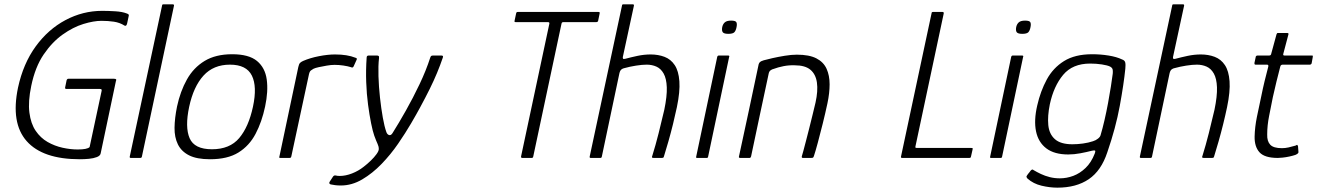

<svg xmlns="http://www.w3.org/2000/svg" viewBox="-20 -728 6072 885"><path d="M444 -21Q442 -10 426.5 -4Q411 2 390 4Q369 6 348 6Q177 6 103 -77.5Q29 -161 63 -324Q87 -435 144.5 -514Q202 -593 282 -635.5Q362 -678 451 -678Q478 -678 511 -676Q544 -674 564 -666Q570 -664 572.5 -661.5Q575 -659 573 -653L566 -620Q564 -612 561 -610Q558 -608 554 -610Q532 -624 505 -628Q478 -632 448 -632Q412 -632 364.5 -617.5Q317 -603 268.5 -568.5Q220 -534 181 -476.5Q142 -419 124 -332Q109 -260 115.5 -209Q122 -158 144.5 -125Q167 -92 199.5 -73.5Q232 -55 268.5 -47Q305 -39 338 -39Q382 -39 393 -50L448 -307Q450 -314 447.5 -316Q445 -318 440 -318H285Q282 -318 281 -319.5Q280 -321 280 -324L287 -358Q288 -361 290 -363Q292 -365 295 -365H505Q513 -365 515 -362.5Q517 -360 514 -353Z M578 -6 727 -702Q727 -708 733 -708H776Q783 -708 782 -702L634 -6Q633 0 626 0H583Q577 0 578 -6Z M948 6Q887 6 851.5 -12Q816 -30 800 -62.5Q784 -95 784.5 -139Q785 -183 796 -237Q811 -307 841.5 -361.5Q872 -416 923 -447Q974 -478 1050 -478Q1127 -478 1164.5 -447Q1202 -416 1209.5 -361.5Q1217 -307 1202 -237Q1187 -166 1158 -111Q1129 -56 1079 -25Q1029 6 948 6ZM957 -40Q1039 -40 1082.5 -91.5Q1126 -143 1146 -236Q1166 -329 1141 -379.5Q1116 -430 1040 -430Q964 -430 918 -379.5Q872 -329 852 -236Q832 -142 854 -91Q876 -40 957 -40Z M1524 -477Q1581 -477 1618 -462Q1622 -461 1624 -459Q1626 -457 1624 -453L1610 -422Q1608 -418 1605 -417Q1602 -416 1599 -418Q1583 -423 1562.5 -426Q1542 -429 1522 -429Q1506 -429 1486 -425.5Q1466 -422 1449.5 -418.5Q1433 -415 1425 -411Q1420 -408 1413.5 -403.5Q1407 -399 1404 -385L1323 -8Q1322 -3 1320 -1.5Q1318 0 1314 0H1272Q1269 0 1267.5 -1.5Q1266 -3 1268 -7L1355 -419Q1358 -433 1363 -438Q1368 -443 1377 -447Q1409 -461 1450 -469Q1491 -477 1524 -477Z M1551 127Q1537 127 1525 125.5Q1513 124 1504 122Q1494 118 1500 109L1515 86Q1520 79 1528 81Q1532 82 1536 82.5Q1540 83 1546 83Q1573 83 1602.5 71.5Q1632 60 1656 41Q1673 28 1689 12.5Q1705 -3 1715.5 -17.5Q1726 -32 1726 -41Q1726 -53 1720.5 -64.5Q1715 -76 1705 -103Q1698 -123 1690.5 -160Q1683 -197 1676.5 -245.5Q1670 -294 1668 -349.5Q1666 -405 1670 -462Q1670 -472 1679 -472H1718Q1722 -472 1725 -470Q1728 -468 1727 -460Q1723 -425 1724.5 -376.5Q1726 -328 1731.5 -278Q1737 -228 1744.5 -186Q1752 -144 1761 -119Q1765 -108 1773.5 -105.5Q1782 -103 1789 -114Q1818 -160 1851 -218.5Q1884 -277 1914 -340Q1944 -403 1963 -462Q1965 -468 1967.5 -470Q1970 -472 1976 -472H2015Q2025 -472 2021 -462Q2009 -427 1994.5 -392Q1980 -357 1961 -318.5Q1942 -280 1916 -232Q1901 -204 1875 -159.5Q1849 -115 1815 -65.5Q1781 -16 1739 27.5Q1697 71 1649.5 99Q1602 127 1551 127Z M2387 0Q2384 0 2382.5 -2Q2381 -4 2382 -8L2512 -618Q2513 -622 2511.5 -624Q2510 -626 2506 -626H2358Q2353 -626 2352 -627.5Q2351 -629 2352 -633L2359 -666Q2360 -670 2361.5 -671.5Q2363 -673 2368 -673H2737Q2742 -673 2743.5 -671.5Q2745 -670 2744 -666L2737 -632Q2736 -629 2734 -627.5Q2732 -626 2727 -626H2577Q2573 -626 2571 -624.5Q2569 -623 2568 -618L2438 -7Q2437 0 2431 0Z M2698 -6Q2735 -180 2772.5 -354Q2810 -528 2847 -702Q2847 -708 2853 -708Q2864 -708 2875 -708Q2886 -708 2897 -708Q2903 -708 2902 -702Q2889 -643 2876.5 -584Q2864 -525 2851 -466Q2850 -460 2852 -457.5Q2854 -455 2862 -457Q2888 -464 2918.5 -470.5Q2949 -477 2979 -477Q3014 -477 3043 -466Q3072 -455 3090 -428Q3108 -401 3111.5 -353.5Q3115 -306 3100 -234Q3092 -196 3082 -155.5Q3072 -115 3061 -76.5Q3050 -38 3040 -6Q3039 -2 3036.5 -1Q3034 0 3028 0Q3019 0 3010.5 0Q3002 0 2994 0Q2987 0 2985.5 -2Q2984 -4 2987 -11Q3002 -59 3016 -114.5Q3030 -170 3042 -222Q3055 -285 3053.5 -325.5Q3052 -366 3039 -389Q3026 -412 3005.5 -421Q2985 -430 2961 -430Q2940 -430 2911.5 -425.5Q2883 -421 2858 -414Q2851 -413 2844.5 -408Q2838 -403 2835 -390L2754 -6Q2753 0 2747 0H2703Q2697 0 2698 -6Z M3375 -603Q3372 -587 3365 -579.5Q3358 -572 3337 -572Q3317 -572 3311.5 -579.5Q3306 -587 3309 -603Q3312 -617 3321 -625Q3330 -633 3350 -633Q3371 -633 3374.5 -625Q3378 -617 3375 -603ZM3244 -6Q3243 0 3238 0H3193Q3187 0 3189 -6L3286 -466Q3288 -472 3293 -472H3338Q3339 -472 3341 -470.5Q3343 -469 3341 -466Z M3392 0Q3389 0 3387 -1.5Q3385 -3 3386 -6Q3409 -113 3432 -219.5Q3455 -326 3477 -432Q3479 -438 3483 -442Q3487 -446 3500 -450Q3514 -454 3540.5 -460Q3567 -466 3597.5 -471Q3628 -476 3653 -476Q3710 -476 3743 -459Q3776 -442 3790 -411Q3804 -380 3804 -339.5Q3804 -299 3794 -252Q3784 -205 3772 -157Q3760 -109 3749.5 -70Q3739 -31 3732 -10Q3730 -3 3727.5 -1.5Q3725 0 3718 0H3681Q3674 0 3676 -8Q3678 -14 3683 -32.5Q3688 -51 3695 -78Q3702 -105 3710 -136.5Q3718 -168 3725.5 -199Q3733 -230 3739 -255Q3751 -309 3745.5 -347.5Q3740 -386 3715.5 -406.5Q3691 -427 3643 -427Q3617 -428 3591.5 -423Q3566 -418 3545 -410Q3539 -409 3532 -404Q3525 -399 3523 -388Q3503 -294 3482.5 -198.5Q3462 -103 3442 -7Q3441 -4 3439.5 -2Q3438 0 3435 0Z M4138 0Q4132 0 4133 -6L4274 -667Q4274 -673 4281 -673H4324Q4328 -673 4329 -671.5Q4330 -670 4330 -666L4200 -55Q4199 -51 4199.5 -48.5Q4200 -46 4206 -46H4457Q4462 -46 4463 -45Q4464 -44 4463 -39L4456 -8Q4455 -3 4453.5 -1.5Q4452 0 4447 0Z M4730 -603Q4727 -587 4720 -579.5Q4713 -572 4692 -572Q4672 -572 4666.5 -579.5Q4661 -587 4664 -603Q4667 -617 4676 -625Q4685 -633 4705 -633Q4726 -633 4729.5 -625Q4733 -617 4730 -603ZM4599 -6Q4598 0 4593 0H4548Q4542 0 4544 -6L4641 -466Q4643 -472 4648 -472H4693Q4694 -472 4696 -470.5Q4698 -469 4696 -466Z M4761 -242Q4776 -308 4805 -361.5Q4834 -415 4884.5 -446.5Q4935 -478 5014 -478Q5053 -478 5090 -472Q5127 -466 5152 -454Q5164 -450 5166.5 -440.5Q5169 -431 5167 -411Q5160 -341 5141.5 -240Q5123 -139 5084 -26Q5056 59 4998.5 98Q4941 137 4854 137Q4819 137 4781 128Q4743 119 4716 95Q4712 90 4711.5 87.5Q4711 85 4713 82Q4715 78 4718.5 74Q4722 70 4725.5 65.5Q4729 61 4731 58Q4735 54 4738 53.5Q4741 53 4744 56Q4759 65 4778 74Q4797 83 4819 88.5Q4841 94 4865 94Q4897 94 4927.5 82.5Q4958 71 4984 46Q5010 21 5026 -20Q5026 -22 5027 -23.5Q5028 -25 5028 -27Q5030 -34 5025.5 -34.5Q5021 -35 5012 -33Q4989 -27 4960 -21.5Q4931 -16 4904 -16Q4840 -16 4803 -44Q4766 -72 4755.5 -122.5Q4745 -173 4761 -242ZM4819 -247Q4808 -193 4812 -151.5Q4816 -110 4842.5 -86.5Q4869 -63 4923 -63Q4947 -63 4972 -66.5Q4997 -70 5018 -77Q5031 -81 5041 -89Q5051 -97 5053 -105Q5062 -135 5071 -174Q5080 -213 5087.5 -253.5Q5095 -294 5100.5 -329Q5106 -364 5109 -388Q5110 -396 5109 -405.5Q5108 -415 5097 -421Q5085 -427 5059 -431Q5033 -435 5005 -435Q4924 -435 4880.5 -383Q4837 -331 4819 -247Z M5234 -6Q5271 -180 5308.5 -354Q5346 -528 5383 -702Q5383 -708 5389 -708Q5400 -708 5411 -708Q5422 -708 5433 -708Q5439 -708 5438 -702Q5425 -643 5412.5 -584Q5400 -525 5387 -466Q5386 -460 5388 -457.5Q5390 -455 5398 -457Q5424 -464 5454.5 -470.5Q5485 -477 5515 -477Q5550 -477 5579 -466Q5608 -455 5626 -428Q5644 -401 5647.5 -353.5Q5651 -306 5636 -234Q5628 -196 5618 -155.5Q5608 -115 5597 -76.5Q5586 -38 5576 -6Q5575 -2 5572.5 -1Q5570 0 5564 0Q5555 0 5546.5 0Q5538 0 5530 0Q5523 0 5521.5 -2Q5520 -4 5523 -11Q5538 -59 5552 -114.5Q5566 -170 5578 -222Q5591 -285 5589.5 -325.5Q5588 -366 5575 -389Q5562 -412 5541.5 -421Q5521 -430 5497 -430Q5476 -430 5447.5 -425.5Q5419 -421 5394 -414Q5387 -413 5380.5 -408Q5374 -403 5371 -390L5290 -6Q5289 0 5283 0H5239Q5233 0 5234 -6Z M5870 0Q5809 0 5785.5 -26Q5762 -52 5763 -99Q5764 -142 5773.5 -189Q5783 -236 5794 -286Q5801 -321 5809 -354Q5817 -387 5826 -421Q5828 -430 5820 -430H5767Q5764 -430 5763 -432Q5762 -434 5762 -437L5768 -465Q5768 -468 5770.5 -470Q5773 -472 5776 -472H5829Q5834 -472 5836.5 -474Q5839 -476 5840 -482L5864 -570Q5866 -576 5870 -576H5913Q5916 -576 5918 -574.5Q5920 -573 5919 -570L5896 -483Q5894 -477 5895 -474.5Q5896 -472 5901 -472H6027Q6031 -472 6031.5 -470.5Q6032 -469 6031 -465L6026 -437Q6026 -435 6023.5 -432.5Q6021 -430 6018 -430H5892Q5889 -430 5885.5 -428Q5882 -426 5881 -420Q5872 -386 5863.5 -351Q5855 -316 5847 -280Q5839 -239 5830 -194.5Q5821 -150 5821 -108Q5820 -77 5835 -61Q5850 -45 5889 -45Q5904 -45 5919.5 -48.5Q5935 -52 5952 -57Q5958 -61 5959.5 -60Q5961 -59 5963 -54L5965 -28Q5967 -21 5951 -14Q5939 -10 5923 -6.5Q5907 -3 5892 -1.5Q5877 0 5870 0Z"/></svg>

Font: Glory Thin Light
Style: Italic
Weight: 300
Italic angle: -12°
Version: Version 1.011